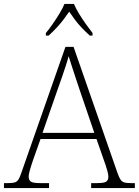

<svg xmlns="http://www.w3.org/2000/svg" viewBox="-23 -951 702 971"><path d="M-3 0V-25H18Q41 -25 52 -28.5Q63 -32 70.5 -43.5Q78 -55 86 -80L308 -714H349L572 -74Q580 -52 587 -42Q594 -32 605 -28.5Q616 -25 639 -25H659V0H438V-25H469Q505 -25 515 -33Q525 -41 525 -57Q525 -68 520.5 -85Q516 -102 510.5 -118Q505 -134 502 -142L465 -248H182L145 -144Q142 -135 136.5 -118.5Q131 -102 126.5 -85Q122 -68 122 -58Q122 -41 132.5 -33Q143 -25 179 -25H225V0ZM192 -279H454L380 -496Q371 -523 360.5 -554.5Q350 -586 340.5 -615.5Q331 -645 324 -667Q320 -650 310.5 -621Q301 -592 290.5 -561Q280 -530 271 -506ZM209 -784Q225 -803 243 -829Q261 -855 277.5 -882Q294 -909 303 -931H351Q360 -909 376.5 -882Q393 -855 411.5 -829Q430 -803 445 -784V-771H431Q407 -793 389 -812Q371 -831 356.5 -850.5Q342 -870 327 -892Q312 -870 297 -850.5Q282 -831 264.5 -812Q247 -793 223 -771H209Z"/></svg>

Font: Noto Rashi Hebrew ExtraLight
Style: Regular
Weight: 250
Version: Version 1.006